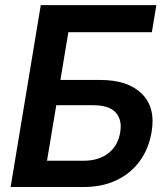

<svg xmlns="http://www.w3.org/2000/svg" viewBox="-20 -748 671 768"><path d="M22.5 0 143.1 -727.5H605.5L587.4 -619.1H253.4L221.7 -428.2H380.9Q491.2 -428.2 547.1 -373.3Q603 -318.4 586.4 -220.2Q575.2 -152.8 538.8 -103.3Q502.4 -53.7 445.6 -26.9Q388.7 0 314.9 0ZM168 -105H314Q374.5 -105 413.3 -135Q452.1 -165 460.9 -219.2Q469.2 -269.5 442.4 -298.3Q415.5 -327.1 354 -327.1H205.1Z"/></svg>

Font: Inter 24pt SemiBold
Style: Italic
Weight: 600
Italic angle: -9.3988°
Designer: Rasmus Andersson
Foundry: rsms
Version: Version 4.001;git-66647c0bb